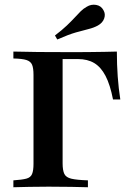

<svg xmlns="http://www.w3.org/2000/svg" viewBox="-20 -788 546 808"><path d="M36.3 0V-29Q73.4 -31.5 91.1 -36.3Q108.9 -41.1 114.9 -55.6Q121 -70.2 121 -98.4V-472.6Q121 -501.6 114.9 -515.7Q108.9 -529.8 91.1 -535.5Q73.4 -541.1 36.3 -541.9V-571Q116.9 -568.5 294.4 -568.5Q329 -568.5 360.9 -569Q392.7 -569.4 420.6 -569.8Q448.4 -570.2 471.8 -571Q471.8 -516.1 475.4 -466.1Q479 -416.1 486.3 -369.4H455.6Q443.5 -431.5 424.2 -468.5Q404.8 -505.6 376.6 -522.6Q348.4 -539.5 307.3 -539.5H243.5V-100.8Q243.5 -71 250.8 -56Q258.1 -41.1 280.6 -35.9Q303.2 -30.6 350 -29V0Q319.4 -0.8 279.8 -1.6Q240.3 -2.4 184.7 -2.4Q141.1 -2.4 103.6 -1.6Q66.1 -0.8 36.3 0ZM221 -621.8 211.3 -638.7Q241.9 -662.1 261.7 -681Q281.5 -700 294.8 -714.5Q308.1 -729 319.4 -740.3Q330.6 -751.6 345.2 -759.7Q363.7 -771 384.7 -767.3Q405.6 -763.7 415.3 -745.2Q425 -729 418.5 -710.5Q412.1 -691.9 391.9 -680.6Q374.2 -671 352.4 -665.7Q330.6 -660.5 299.6 -651.6Q268.5 -642.7 221 -621.8Z"/></svg>

Font: Playfair
Style: Bold
Weight: 700
Designer: Claus Eggers Sørensen
Foundry: Claus Eggers Sørensen
Version: Version 2.001;gftools[0.9.30]